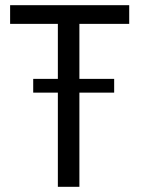

<svg xmlns="http://www.w3.org/2000/svg" viewBox="-20 -720 564 740"><path d="M203 0H286V-363H420V-416H286V-628H478V-700H19V-628H203V-416H108V-363H203Z"/></svg>

Font: Vanilla Cream Book
Style: Regular
Weight: 400
Designer: Jeremy Tribby, Jinavaṁso
Foundry: Tribby Type
Version: Version 1.422;Glyphs 3.1.2 (3151)